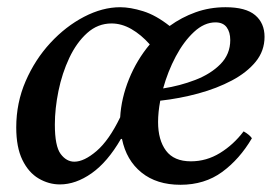

<svg xmlns="http://www.w3.org/2000/svg" viewBox="-20 -500 762 532"><path d="M713 -398Q713 -359 688.5 -329Q664 -299 622.5 -277Q581 -255 529.5 -241Q478 -227 424 -221Q418 -189 418 -162Q418 -112 440 -82.5Q462 -53 509 -53Q552 -53 589.5 -76Q627 -99 655 -136Q671 -127 678 -117Q644 -59 595.5 -23.5Q547 12 480 12Q414 12 372 -22Q330 -56 318 -115H315Q278 -51 234 -20Q190 11 146 11Q115 11 87 -5.5Q59 -22 42 -57Q25 -92 25 -147Q25 -215 51 -275Q77 -335 119.5 -381Q162 -427 213 -453.5Q264 -480 313 -480Q341 -480 376.5 -469Q412 -458 450 -428Q483 -452 522 -466Q561 -480 605 -480Q661 -480 687 -458Q713 -436 713 -398ZM395 -377Q371 -404 344 -419.5Q317 -435 289 -435Q251 -435 221.5 -408.5Q192 -382 172 -339.5Q152 -297 142 -248Q132 -199 132 -155Q132 -95 148 -73.5Q164 -52 186 -52Q213 -52 247.5 -81.5Q282 -111 313 -175Q316 -228 337.5 -281Q359 -334 395 -377ZM432 -255Q478 -262 521 -278.5Q564 -295 591 -322.5Q618 -350 618 -389Q618 -411 608 -424.5Q598 -438 577 -438Q546 -438 517.5 -411.5Q489 -385 467 -343.5Q445 -302 432 -255Z"/></svg>

Font: Tiro Devanagari Sanskrit
Style: Italic
Weight: 400
Italic angle: -11°
Designer: Devanagari: John Hudson & Fiona Ross, assisted by Paul Hanslow. Latin: John Hudson with Paul Hanslow, assisted by Kaja S
Foundry: Tiro Typeworks Ltd.
Version: Version 1.52